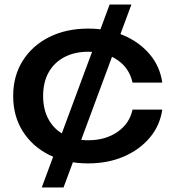

<svg xmlns="http://www.w3.org/2000/svg" viewBox="-20 -706 765 846"><path d="M463 -686H559L260 120H164ZM695 -223Q685 -153 640 -99.5Q595 -46 525 -16Q455 14 369 14Q271 14 196.5 -23.5Q122 -61 80 -128Q38 -195 38 -283Q38 -371 80 -438Q122 -505 196.5 -542.5Q271 -580 369 -580Q455 -580 525 -550Q595 -520 640 -466.5Q685 -413 695 -342H564Q550 -406 497 -442Q444 -478 369 -478Q309 -478 264 -454.5Q219 -431 194.5 -387.5Q170 -344 170 -283Q170 -223 194.5 -179Q219 -135 264 -111.5Q309 -88 369 -88Q445 -88 498 -125Q551 -162 564 -223Z"/></svg>

Font: Unbounded
Style: Regular
Weight: 400
Designer: Luke Prowse, Jean-Baptiste Morizot, Fátima Lázaro, Florian Runge
Foundry: NaN
Version: Version 1.701;gftools[0.9.28.dev5+ged2979d]